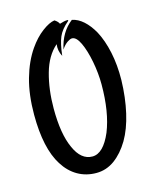

<svg xmlns="http://www.w3.org/2000/svg" viewBox="-102 -715 642 796"><g transform="rotate(-15 219.0 -317.0)"><path d="M368.2 -548.8Q389.6 -508.8 401.4 -453.6Q413.1 -398.4 412.1 -334Q410.2 -258.8 395.5 -194.8Q380.9 -130.9 354.5 -85.9Q327.1 -40 291.5 -14.2Q255.9 11.7 212.9 11.7Q168.9 11.7 133.3 -8.8Q97.7 -29.3 73.2 -68.4Q25.4 -143.6 25.4 -288.1Q25.4 -374 44.4 -441.4Q63.5 -508.8 96.7 -556.6Q123 -594.7 154.3 -618.2Q185.5 -641.6 208 -644.5Q222.7 -634.8 226.6 -625Q247.1 -631.8 260.7 -631.8Q262.7 -631.8 263.2 -630.4Q263.7 -628.9 261.7 -627Q230.5 -600.6 218.8 -573.2Q207 -545.9 201.2 -494.1Q187.5 -519.5 191.4 -546.9Q148.4 -509.8 129.4 -441.4Q110.4 -373 110.4 -292Q110.4 -182.6 138.7 -121.1Q166 -58.6 214.8 -58.6Q261.7 -58.6 295.9 -138.7Q328.1 -218.8 328.1 -337.9Q328.1 -385.7 318.4 -436.5Q308.6 -487.3 293 -520.5Q277.3 -553.7 258.8 -553.7Q251 -553.7 239.3 -545.9Q224.6 -536.1 212.9 -517.6Q228.5 -589.8 278.3 -627.9Q303.7 -623 326.7 -602.5Q349.6 -582 368.2 -548.8Z"/></g></svg>

Font: BKP Parklife Display
Style: Regular
Weight: 400
Designer: Font Diner, Inc.; LA MECHKY PLUS GmbH
Foundry: Font Diner, Inc.; LA MECHKY PLUS GmbH
Version: Version 1.007